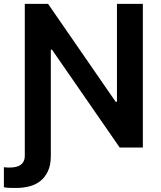

<svg xmlns="http://www.w3.org/2000/svg" viewBox="-41 -747 815 972"><path d="M682.2 0H565L222.3 -495.4H216.3V41.9Q216.3 88.8 201.5 120Q186.8 151.3 162.5 170.1Q138.1 188.9 106.7 196.7Q75.3 204.5 41.9 204.5Q35.2 204.5 26.6 204.5Q18.1 204.5 9.4 204.2Q0.7 203.8 -7.3 203.1Q-15.3 202.4 -21.3 201V99.4Q-14.9 100.5 -6.9 100.9Q1.1 101.2 7.8 101.2Q23.4 101.2 37.5 98.4Q51.5 95.5 62 88.6Q72.4 81.7 78.5 70.1Q84.5 58.6 84.5 40.8V-727.3H202.4L544.7 -231.5H551.1V-727.3H682.2Z"/></svg>

Font: Interop SemBd
Style: Regular
Weight: 600
Designer: Rasmus Andersson, Google, Jang Haemin
Foundry: jhaemin
Version: Version 1.008